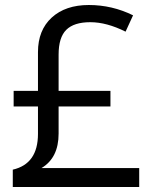

<svg xmlns="http://www.w3.org/2000/svg" viewBox="-20 -743 612 763"><path d="M212.9 -211.9Q212.9 -115.7 145 -75.2H533.2V0H30.8V-68.8Q130.9 -91.8 130.9 -210.9V-319.8H34.2V-381.8H130.9V-536.1Q130.9 -623 185.5 -673.1Q240.2 -723.1 333 -723.1Q425.8 -723.1 508.8 -682.1L479 -617.2Q403.8 -654.8 338.9 -654.8Q273.9 -654.8 243.4 -624.5Q212.9 -594.2 212.9 -525.9V-381.8H418.9V-319.8H212.9Z"/></svg>

Font: OpenSans-Regular
Style: Regular
Weight: 400
Foundry: Ascender Corporation
Version: Version 1.10